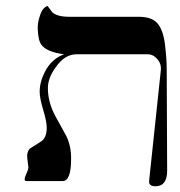

<svg xmlns="http://www.w3.org/2000/svg" viewBox="-20 -613 611 650"><path d="M545.9 -35.6Q545.9 17.6 506.3 17.6Q482.4 17.6 484.9 -1.5L524.4 -374.5Q526.9 -396 512.9 -412.6Q499 -429.2 480 -429.2H238.8Q199.2 -429.2 168.9 -385.7Q142.1 -349.1 142.1 -314.9Q142.1 -266.6 167.5 -219.7Q204.1 -152.3 204.6 -152.3Q221.2 -118.2 220.7 -74.7Q220.7 0 191.9 0H68.4Q63.5 0 63.5 -6.3Q63.5 -12.7 69.8 -26.1Q76.2 -39.6 76.2 -48.3Q76.2 -44.4 72.3 -78.6Q69.8 -95.2 80.1 -109.4Q97.7 -120.6 117.9 -133.3Q138.2 -146 138.2 -180.2Q138.2 -201.7 126.2 -241.2Q114.3 -280.8 114.3 -302.2Q114.3 -335.4 131.8 -369.6Q154.8 -414.1 196.8 -429.2Q138.2 -437 120.6 -460.9Q109.4 -475.1 107.9 -512.7Q106.4 -533.2 114.3 -557.1Q123 -587.4 141.1 -592.8Q148.9 -582.5 157.2 -571.3Q173.8 -556.2 214.4 -556.2H449.2Q493.7 -556.2 512.7 -534.4Q531.7 -512.7 538.1 -465.8Q544.4 -415 544.4 -378.4Z"/></svg>

Font: Accordance
Style: Regular
Weight: 400
Version: Version 1.1 (build May 11, 2018) Miklal Software Solutions, 